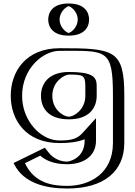

<svg xmlns="http://www.w3.org/2000/svg" viewBox="-20 -804 773 1099"><path d="M666.5 -256V14C666.5 186 539.5 275 364.5 275C257.5 275 134.5 251 80.5 126L225.5 55C244.5 86 287.5 121 364.5 121C413.5 121 489.5 92 489.5 1V-37C451.5 5 391.5 15 321.5 15C171.5 15 66.5 -106 66.5 -256C66.5 -406 171.5 -528 321.5 -528C613.2 -528 666.5 -528 666.5 -256ZM254.5 -256C254.5 -327 307.5 -377 374.5 -377C480.2 -377 492 -364.6 493.3 -318C493.5 -310.6 493.5 -263.9 493.5 -256C493.5 -186 443.5 -136 374.5 -136C302.5 -136 254.5 -186 254.5 -256ZM373 -784C424 -784 465 -743 465 -692C465 -641 424 -600 373 -600C322 -600 281 -641 281 -692C281 -743 322 -784 373 -784ZM651.5 -256V14C651.5 176 534.4 260 364.5 260C262.4 260 153.6 237.9 100.3 133L220.5 74.1C245.8 106.7 291.6 136 364.5 136C417.8 136 504.5 103.3 504.5 1V-75.9L478.4 -47.1C445.2 -10.4 390.8 0 321.5 0C180.6 0 81.5 -113 81.5 -256C81.5 -399 180.7 -513 321.5 -513C612.5 -513 651.5 -520.2 651.5 -256ZM239.5 -256C239.5 -178.3 294.5 -121 374.5 -121C451.5 -121 508.5 -178.1 508.5 -256C508.5 -264.1 508.5 -310.3 508.3 -318.4C506.7 -375.1 480 -392 374.5 -392C299.6 -392 239.5 -335.2 239.5 -256ZM373 -769C415.7 -769 450 -734.7 450 -692C450 -649.3 415.7 -615 373 -615C330.3 -615 296 -649.3 296 -692C296 -734.7 330.3 -769 373 -769ZM651.5 -256C651.5 -520.2 612.5 -513 321.5 -513C180.7 -513 81.5 -399 81.5 -256C81.5 -113 180.6 0 321.5 0C390.8 0 445.2 -10.4 478.4 -47.1L504.5 -75.9V1C504.5 103.3 417.8 136 364.5 136C291.6 136 245.8 106.7 220.5 74.1L100.3 133C153.6 237.9 262.4 260 364.5 260C534.4 260 651.5 176 651.5 14ZM239.5 -256C239.5 -335.2 299.6 -392 374.5 -392C480 -392 506.7 -375.1 508.3 -318.4C508.5 -310.3 508.5 -264.1 508.5 -256C508.5 -178.1 451.5 -121 374.5 -121C294.5 -121 239.5 -178.3 239.5 -256ZM373 -769C330.3 -769 296 -734.7 296 -692C296 -649.3 330.3 -615 373 -615C415.7 -615 450 -649.3 450 -692C450 -734.7 415.7 -769 373 -769ZM666.5 -256C666.5 -527.6 612.9 -528 321.5 -528C171.5 -528 66.5 -406 66.5 -256C66.5 -106 171.5 15 321.5 15C391.5 15 451.5 5 489.5 -37V1C489.5 91.9 413.5 121 364.5 121C295.9 121 254.9 93.8 232.3 64.9L224.9 55.3L80 126.2L86.9 139.8C144.2 252.5 261.1 275 364.5 275C539.5 275 666.5 185.9 666.5 14ZM254.5 -256C254.5 -186.1 302.6 -136 374.5 -136C443.4 -136 493.5 -186.1 493.5 -256C493.5 -264 493.5 -310.5 493.3 -318.1C492 -363.5 479.7 -377 374.5 -377C307.5 -377 254.5 -327 254.5 -256ZM373 -784C322 -784 281 -743 281 -692C281 -641 322 -600 373 -600C424 -600 465 -641 465 -692C465 -743 424 -784 373 -784ZM626.5 -256V14C626.5 187.5 495.8 260 364.5 260C283.4 260 176.8 245.8 122.8 129.9L210.5 87C235.9 109.9 282.5 136 364.5 136C456.2 136 529.5 91.5 529.5 1V-127.9L451.6 -41.8C418.1 -4.8 377.1 0 321.5 0C309.5 0 298 -1.2 285.3 -3.9C193.2 -24.1 106.5 -125.8 106.5 -256C106.5 -410.3 224.2 -513 321.5 -513C589.9 -513 626.5 -528.5 626.5 -256ZM214.5 -256C214.5 -189.6 252.4 -121 374.5 -121C493.9 -121 533.5 -189.6 533.5 -256C533.5 -264 533.5 -310.5 533.3 -318.2C532 -366 504 -392 374.5 -392C257 -392 214.5 -323.6 214.5 -256ZM373 -768.8C389.4 -765 425 -734.7 425 -692C425 -649 388.9 -618.9 373 -615.2C356.6 -619 321 -649.3 321 -692C321 -735 357.1 -765.1 373 -768.8ZM691.5 -256C691.5 -519.6 633.8 -528 321.5 -528C128.1 -528 41.5 -394.7 41.5 -256C41.5 -117.3 128.1 15 321.5 15C373 15 424.7 9.5 464.5 -7V1C464.5 103.7 374.8 121 364.5 121C324.4 121 284.2 102.4 258.9 69.9L236.8 41.5L57.7 129.2L61 135.8C115.9 243.9 238.8 275 364.5 275C577.9 275 691.5 174.5 691.5 14ZM279.5 -256C279.5 -338.6 350.1 -377 374.5 -377C453.2 -377 466.8 -373.5 468.3 -318.3C468.5 -310.4 468.5 -264.1 468.5 -256C468.5 -174.6 400.9 -136 374.5 -136C344.9 -136 279.5 -174.7 279.5 -256ZM373 -784C278.9 -784 256 -731.3 256 -692C256 -652.7 278.9 -600 373 -600C467.1 -600 490 -652.7 490 -692C490 -731.3 467.1 -784 373 -784Z"/></svg>

Font: Hussar Outliner
Style: Regular
Weight: 700
Foundry: Cannot Into Space Fonts
Version: Version 0.92